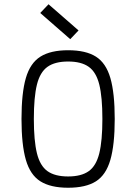

<svg xmlns="http://www.w3.org/2000/svg" viewBox="-20 -868 640 902"><path d="M300 14Q218 14 170 -16Q122 -46 101.5 -117Q81 -188 81 -309Q81 -431 101.5 -501.5Q122 -572 170 -602Q218 -632 300 -632Q383 -632 430.5 -602Q478 -572 498.5 -501.5Q519 -431 519 -309Q519 -188 498.5 -117Q478 -46 430.5 -16Q383 14 300 14ZM300 -39Q362 -39 397 -64Q432 -89 446.5 -148Q461 -207 461 -309Q461 -412 446.5 -470.5Q432 -529 397 -554Q362 -579 300 -579Q238 -579 203 -554Q168 -529 153.5 -470.5Q139 -412 139 -309Q139 -207 153.5 -148Q168 -89 203 -64Q238 -39 300 -39ZM310 -684 169 -807 208 -848 349 -725Z"/></svg>

Font: Victor Mono Thin ExtraLight
Style: Regular
Weight: 250
Monospace: yes
Version: Version 1.561;gftools[0.9.30]